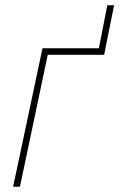

<svg xmlns="http://www.w3.org/2000/svg" viewBox="-20 -712 455 732"><path d="M30 0 142 -528H357L389 -692H415L377 -503H162L56 0Z"/></svg>

Font: Noto Sans Disp Thin
Style: Italic
Weight: 100
Italic angle: -12°
Designer: Monotype Design Team
Foundry: Monotype Imaging Inc.
Version: Version 2.000;GOOG;noto-source:20170915:90ef993387c0